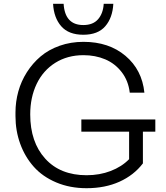

<svg xmlns="http://www.w3.org/2000/svg" viewBox="-20 -968 871 1005"><path d="M257.8 -948.2H313Q319.8 -836.9 416 -836.9Q467.3 -836.9 493.7 -867.7Q520 -898.4 522.9 -948.2H573.2Q569.3 -875 531 -830.6Q492.7 -786.1 416 -786.1Q339.4 -786.1 300.5 -830.6Q261.7 -875 257.8 -948.2ZM433.1 17.1Q345.7 17.1 274.2 -13.2Q202.6 -43.5 156.5 -95.5Q110.4 -147.5 85.7 -215.6Q61 -283.7 61 -360.8V-378.9Q61 -435.5 75.9 -489.3Q90.8 -543 120.8 -590.1Q150.9 -637.2 192.6 -672.6Q234.4 -708 292.2 -728.5Q350.1 -749 417 -749Q549.8 -749 636.7 -675.8Q723.6 -602.5 735.8 -482.9H659.2Q651.9 -545.4 616.9 -590.6Q582 -635.7 530.5 -657.5Q479 -679.2 417 -679.2Q333 -679.2 269.3 -639.2Q205.6 -599.1 171.9 -528.8Q138.2 -458.5 138.2 -369.1Q138.2 -224.1 216.8 -137.5Q295.4 -50.8 433.1 -50.8Q501.5 -50.8 559.3 -73Q617.2 -95.2 655.8 -134.8V-278.8H405.8V-342.8H793V-278.8H728V-112.8Q680.7 -50.8 605.2 -16.8Q529.8 17.1 433.1 17.1Z"/></svg>

Font: Sora Light
Style: Regular
Weight: 300
Designer: Jonathan Barnbrook, Julián Moncada
Foundry: Barnbrook Fonts
Version: Version 2.000